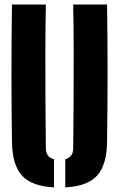

<svg xmlns="http://www.w3.org/2000/svg" viewBox="-20 -820 527 850"><path d="M33 -191Q28.5 -495.5 33 -800H183Q181 -699.5 180.8 -590.5Q180.5 -481.5 181.2 -372.5Q182 -263.5 183 -163Q183 -125 219 -115V9.5Q120.5 4.5 77.5 -42.5Q34.5 -89.5 33 -191ZM269 9.5V-115Q304 -125 304 -163Q305 -263.5 305.8 -372.5Q306.5 -481.5 306.2 -590.5Q306 -699.5 304 -800H454Q458.5 -495.5 454 -191Q452.5 -89.5 409.8 -42.5Q367 4.5 269 9.5Z"/></svg>

Font: Big Shoulders Stencil Display Black
Style: Regular
Weight: 900
Designer: Patric King
Foundry: XO Type Co
Version: Version 1.000